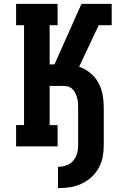

<svg xmlns="http://www.w3.org/2000/svg" viewBox="-20 -755 640 990"><path d="M279 215V105Q301 105 321.5 98Q342 91 356.5 75Q371 59 377 37.5Q383 16 383 -5V-202Q383 -214 382 -226.5Q381 -239 377.5 -251Q374 -263 368.5 -274.5Q363 -286 354.5 -295Q346 -304 334 -308Q322 -312 309 -312H236V-110H277V0H63V-110H104V-625H63V-735H277V-625H236V-423H261L400 -735H556V-625H489L388 -411Q419 -400 445 -379Q471 -358 487 -329Q503 -300 509 -267.5Q515 -235 515 -202V-5Q515 26 509 56Q503 86 488 112.5Q473 139 449.5 160Q426 181 398 193.5Q370 206 340 210.5Q310 215 279 215Z"/></svg>

Font: Iosevka Etoile Extrabold
Style: Regular
Weight: 800
Designer: Belleve Invis
Foundry: Belleve Invis
Version: Version 22.1.2; ttfautohint (v1.8.4)